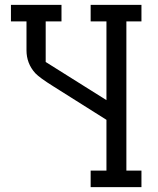

<svg xmlns="http://www.w3.org/2000/svg" viewBox="-20 -770 652 790"><path d="M500 -682V-68H562V0H353V-68H418V-277L199 -415Q143 -450 125 -469Q89 -509 89 -563V-682H25V-750H233V-682H168V-515L418 -358V-682H353V-750H562V-682Z"/></svg>

Font: Kelly Slab
Style: Regular
Weight: 400
Designer: Denis Masharov
Foundry: Denis Masharov
Version: Version 1.001